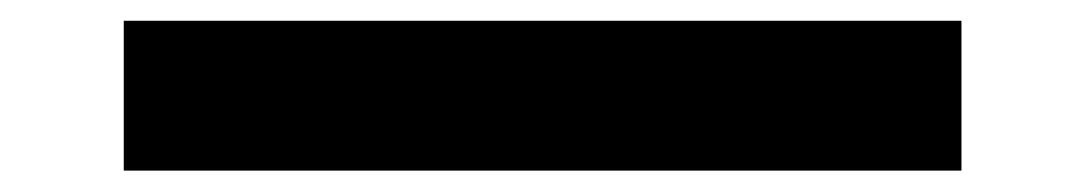

<svg xmlns="http://www.w3.org/2000/svg" viewBox="-20 -476 1040 184"><path d="M98.6 -312.5V-456.1H901.4V-312.5Z"/></svg>

Font: GenEi M Gothic v2 Bold
Style: Regular
Weight: 700
Version: Version 2.0